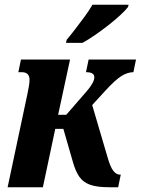

<svg xmlns="http://www.w3.org/2000/svg" viewBox="-20 -786 591 806"><path d="M12 0 95 -391Q99 -410 101.5 -425Q104 -440 104 -451Q104 -483 71 -483H57L68 -536H274L224 -304H258L344 -403Q376 -440 376 -462Q376 -483 341 -483L352 -536H551L540 -483Q516 -483 490 -467Q464 -451 422 -405L367 -345L430 -131Q443 -84 456 -68.5Q469 -53 482 -53H487L476 0H438Q387 0 358 -10.5Q329 -21 313 -44Q297 -67 286 -106L246 -245H212L160 0ZM257 -606 260 -619Q276 -638 296 -664Q316 -690 335.5 -716.5Q355 -743 368 -766H520L517 -756Q507 -743 485.5 -723Q464 -703 436 -681Q408 -659 379 -639Q350 -619 326 -606Z"/></svg>

Font: Noto Serif ExtraCondensed ExtraBold
Style: Italic
Weight: 800
Width: 2
Italic angle: -12°
Designer: Monotype Design Team
Foundry: Monotype Imaging Inc.
Version: Version 2.013